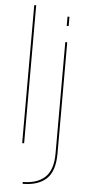

<svg xmlns="http://www.w3.org/2000/svg" viewBox="-65 -822 528 1088"><g transform="rotate(5 199.0 -278.0)"><path d="M84.5 0H95.5V-785H84.5ZM107 229.5Q195 229.5 242 185.8Q289 142 289 41.5V-591.5H278V42Q278 136 233.2 177.5Q188.5 219 107 219ZM278 -736.5V-683.5H289V-736.5Z"/></g></svg>

Font: Anybody SemiExpanded Thin
Style: Regular
Weight: 250
Width: 6
Version: Version 1.113;gftools[0.9.25]